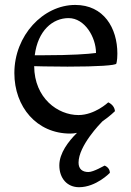

<svg xmlns="http://www.w3.org/2000/svg" viewBox="-20 -532 540 790"><path d="M39.1 -231.4C39.1 -92.3 130.9 17.6 269 17.6C278.3 17.6 287.6 16.6 296.9 14.6C261.7 49.3 224.1 98.1 224.1 148.4C224.1 201.2 255.9 238.3 305.2 238.3C375.5 238.3 432.1 179.2 432.1 179.2C432.1 157.7 411.6 149.4 410.2 149.4C409.2 149.4 365.2 175.8 343.8 175.8C319.3 175.8 303.2 163.6 303.2 137.2C303.2 67.4 393.6 -24.9 401.4 -32.7C432.6 -54.2 453.1 -74.7 453.1 -74.7C450.7 -101.1 425.3 -110.8 425.3 -110.8C425.3 -110.8 370.1 -58.6 302.7 -58.6C218.3 -58.6 121.6 -127.4 120.6 -259.8C120.6 -259.8 180.2 -257.8 257.8 -257.8C385.3 -257.8 455.1 -263.2 458.5 -270C458.5 -270 462.9 -281.7 462.9 -311.5C462.9 -417 406.7 -511.7 289.6 -511.7C157.7 -511.7 39.1 -386.2 39.1 -231.4ZM123 -304.7C135.7 -405.8 196.3 -457.5 262.2 -457.5C329.1 -457.5 375 -378.4 375 -314C342.3 -309.6 274.4 -304.7 161.1 -304.7Z"/></svg>

Font: Trykker
Style: Regular
Weight: 400
Designer: Magnus Gaarde
Foundry: Magnus Gaarde
Version: Version 1.001